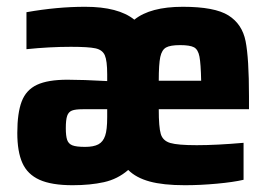

<svg xmlns="http://www.w3.org/2000/svg" viewBox="-20 -538 795 566"><path d="M714 -216H448Q448 -163 454 -143Q460 -123 482 -116.5Q504 -110 560 -110Q618 -110 698 -117V-8Q668 -1 619 3.5Q570 8 525 8Q461 8 421 -3Q381 -14 358 -37Q327 -10 286.5 -1Q246 8 194 8Q132 8 96.5 -8Q61 -24 46 -57.5Q31 -91 31 -146Q31 -205 44 -239Q57 -273 89 -288Q121 -303 179 -303Q224 -303 296 -299V-319Q296 -359 289 -375Q282 -391 261.5 -395.5Q241 -400 189 -400Q126 -400 58 -393V-502Q148 -518 231 -518Q329 -518 376 -480Q423 -518 519 -518Q613 -518 653.5 -492.5Q694 -467 704 -416.5Q714 -366 714 -254ZM448 -300H573Q572 -350 568 -371Q564 -392 552 -398.5Q540 -405 511 -405Q482 -405 469.5 -398Q457 -391 452.5 -370Q448 -349 448 -300ZM296 -216H224Q202 -216 192 -212Q182 -208 178 -196.5Q174 -185 174 -160Q174 -137 178 -125.5Q182 -114 193.5 -109.5Q205 -105 231 -105Q256 -105 270 -112.5Q284 -120 290 -138Q296 -155 296 -193Z"/></svg>

Font: Saira Semi Condensed
Style: Bold
Weight: 700
Width: 4
Designer: Hector Gatti with collaboration of the Omnibus-Type team
Foundry: Omnibus-Type
Version: Version 1.001; ttfautohint (v1.8)